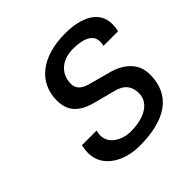

<svg xmlns="http://www.w3.org/2000/svg" viewBox="-189 -904 1085 1085"><g transform="rotate(-45 353.5 -361.0)"><path d="M101 -221C96 -200 94 -180 94 -165C94 -47 212 13 328 13C541 13 656 -69 656 -233C656 -328 582 -382 495 -403L388 -432C337 -444 302 -464 302 -510C302 -595 368 -642 449 -642C521 -642 588 -624 588 -563C588 -555 587 -543 584 -532H701C705 -550 707 -567 707 -583C707 -693 601 -735 481 -735C293 -735 179 -644 179 -499C179 -395 251 -358 328 -339L446 -308C511 -293 537 -255 537 -200C537 -129 467 -80 352 -80C281 -80 213 -121 213 -185C213 -194 215 -207 218 -221Z"/></g></svg>

Font: Perun Medium Italic
Style: Regular
Weight: 500
Italic angle: -12°
Foundry: Copyright (c) Stefan Peev, Context Ltd, 2016
Version: Version 1.026